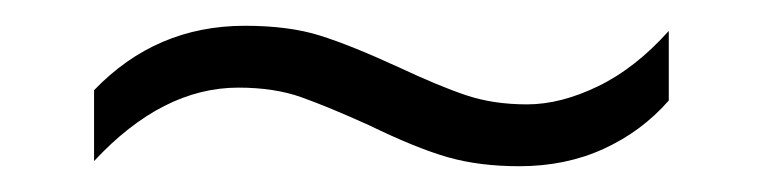

<svg xmlns="http://www.w3.org/2000/svg" viewBox="-20 -395 591 149"><path d="M53 -325Q101 -375 170 -375Q204 -375 228 -367.5Q252 -360 289 -343Q321 -328 342 -321Q363 -314 389 -314Q415 -314 444 -328Q473 -342 499 -371V-317Q478 -293 448.5 -279.5Q419 -266 383 -266Q352 -266 327.5 -273Q303 -280 266 -298Q235 -312 214 -319.5Q193 -327 165 -327Q106 -327 53 -270Z"/></svg>

Font: Noto Sans Gurmukhi UI Light
Style: Regular
Weight: 300
Designer: Jelle Bosma - Monotype Design Team
Foundry: Monotype Imaging Inc.
Version: Version 2.004; ttfautohint (v1.8.4.7-5d5b)